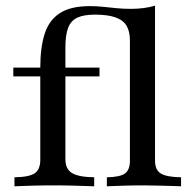

<svg xmlns="http://www.w3.org/2000/svg" viewBox="-20 -652 677 672"><path d="M30.6 0V-31.5Q82.3 -32.3 101.6 -45.6Q121 -58.9 121 -92.7V-384.7H26.6V-415.3H121Q121 -485.5 136.3 -533.5Q151.6 -581.5 189.5 -606Q227.4 -630.6 294.4 -630.6Q317.7 -630.6 340.7 -628.2Q363.7 -625.8 387.5 -623.4Q411.3 -621 437.9 -621Q460.5 -621 482.7 -623.8Q504.8 -626.6 522.6 -632.3V-89.5Q522.6 -57.3 542.7 -44.8Q562.9 -32.3 613.7 -31.5V0Q600.8 -0.8 578.6 -1.2Q556.5 -1.6 530.6 -2.4Q504.8 -3.2 480.6 -3.2Q443.5 -3.2 407.7 -2Q371.8 -0.8 354 0V-31.5Q400 -32.3 417.3 -44.8Q434.7 -57.3 434.7 -89.5V-510.5Q434.7 -541.9 423 -561.7Q411.3 -581.5 384.3 -591.1Q357.3 -600.8 312.1 -600.8Q273.4 -600.8 250.8 -590.3Q228.2 -579.8 218.5 -554.8Q208.9 -529.8 208.9 -486.3V-415.3H328.2V-384.7H208.9V-94.4Q208.9 -60.5 231.9 -46.4Q254.8 -32.3 309.7 -31.5V0Q287.9 -0.8 247.2 -2Q206.5 -3.2 164.5 -3.2Q124.2 -3.2 86.7 -2Q49.2 -0.8 30.6 0Z"/></svg>

Font: Playfair 12pt Medium
Style: Regular
Weight: 500
Designer: Claus Eggers Sørensen
Foundry: Claus Eggers Sørensen
Version: Version 2.000;gftools[0.9.28]